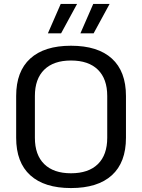

<svg xmlns="http://www.w3.org/2000/svg" viewBox="-20 -943 721 974"><path d="M62 -244V-456Q62 -581 133.5 -646Q205 -711 340 -711Q476 -711 547.5 -646Q619 -581 619 -456V-244Q619 -119 547.5 -54Q476 11 340 11Q205 11 133.5 -54Q62 -119 62 -244ZM524 -244V-456Q524 -543 476.5 -589.5Q429 -636 340 -636Q252 -636 204.5 -589.5Q157 -543 157 -456V-244Q157 -157 204.5 -110.5Q252 -64 340 -64Q429 -64 476.5 -110.5Q524 -157 524 -244ZM288 -923H371L290 -774H223ZM453 -923H536L455 -774H388Z"/></svg>

Font: KoHo Medium
Style: Regular
Weight: 500
Version: Version 1.000; ttfautohint (v1.6)